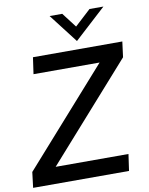

<svg xmlns="http://www.w3.org/2000/svg" viewBox="-101 -971 807 1040"><g transform="rotate(-10 303.0 -450.5)"><path d="M6 -85.5 468 -606H104.5L117.5 -697H609L598 -612L135.5 -91H536L523 0H-4.5ZM245 -901H314.5L376.5 -820L464.5 -901H541L367.5 -742Z"/></g></svg>

Font: HK Grotesk Medium
Style: Italic
Weight: 500
Italic angle: -8°
Designer: Alfredo Marco Pradil
Foundry: Hanken Design Co.
Version: Version 3.004